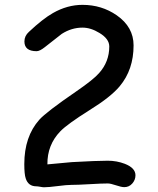

<svg xmlns="http://www.w3.org/2000/svg" viewBox="-20 -770 650 791"><path d="M492.2 1Q480 1 457.8 -6.6Q435.5 -14.2 423.8 -14.2Q398.9 -14.2 349.1 -11.2Q299.3 -8.3 273.9 -8.3Q254.9 -8.3 217.5 -3.4Q180.2 1.5 161.1 1.5Q155.8 1.5 145.5 -0.5Q135.3 -2.4 129.9 -2.4Q96.2 -2.4 85.9 -35.2Q80.1 -52.2 80.1 -93.8Q80.1 -207.5 142.1 -276.9Q170.4 -308.6 294.9 -394Q364.7 -441.9 388.2 -468.8Q430.2 -515.6 430.2 -578.6Q430.2 -609.9 389.6 -634.3Q354 -656.2 319.8 -656.2Q274.9 -656.2 234.4 -630.4L164.6 -575.7Q143.6 -559.1 130.9 -559.1Q80.6 -559.1 80.6 -599.1Q80.6 -622.1 99.1 -638.7Q156.2 -692.4 198.2 -716.3Q257.3 -750 319.8 -750Q398.9 -750 460.9 -707Q530.3 -658.7 530.3 -583Q530.3 -533.2 516.1 -491.2Q502 -449.2 473.1 -414.6Q436.5 -370.6 349.1 -316.4Q257.3 -258.8 228.5 -229Q174.3 -172.9 175.3 -92.8L275.9 -102.1Q379.4 -107.9 423.8 -107.9Q460.9 -107.9 494.1 -95.2Q538.1 -78.1 538.1 -47.9Q538.1 -28.8 524.9 -13.9Q511.7 1 492.2 1Z"/></svg>

Font: Candra Sangkala
Style: Regular
Weight: 400
Designer: R.S. Wihananto
Foundry: R.S. Wihananto
Version: Version 2.0.1